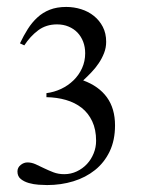

<svg xmlns="http://www.w3.org/2000/svg" viewBox="-20 -530 417 559"><path d="M314.9 -165Q314.9 -121.6 299.3 -89.1Q283.7 -56.6 256.6 -34.9Q229.5 -13.2 193.6 -2.2Q157.7 8.8 117.2 8.8Q107.4 8.8 92.5 7.8Q77.6 6.8 64 2.9Q50.3 -1 40.5 -8.8Q30.8 -16.6 30.8 -30.8Q30.8 -42 40 -49.6Q49.3 -57.1 60.1 -57.1Q71.8 -57.1 83.7 -51.8Q95.7 -46.4 108.6 -40Q121.6 -33.7 135.7 -28.3Q149.9 -22.9 167 -22.9Q186.5 -22.9 203.6 -31Q220.7 -39.1 233.2 -52.5Q245.6 -65.9 252.7 -83.5Q259.8 -101.1 259.8 -120.1Q259.8 -152.8 248.5 -176.8Q237.3 -200.7 217.8 -216.1Q198.2 -231.4 171.9 -239Q145.5 -246.6 115.2 -247.1V-258.8Q137.7 -261.7 158 -271.2Q178.2 -280.8 193.8 -295.9Q209.5 -311 218.8 -331.3Q228 -351.6 228 -375Q228 -393.1 222.2 -408.4Q216.3 -423.8 205.6 -435.1Q194.8 -446.3 179.7 -452.6Q164.6 -459 146 -459Q114.3 -459 91.1 -441.7Q67.9 -424.3 50.8 -397.9L38.1 -403.8Q48.8 -426.3 61 -445.6Q73.2 -464.8 88.9 -479.2Q104.5 -493.7 125 -501.7Q145.5 -509.8 172.9 -509.8Q195.3 -509.8 216.3 -503.2Q237.3 -496.6 253.4 -483.6Q269.5 -470.7 279.3 -451.9Q289.1 -433.1 289.1 -408.2Q289.1 -391.1 283 -375.5Q276.9 -359.9 267.3 -345.7Q257.8 -331.5 245.8 -319.1Q233.9 -306.6 222.2 -295.9Q267.6 -279.3 291.3 -246.6Q314.9 -213.9 314.9 -165Z"/></svg>

Font: Scheherazade
Style: Regular
Weight: 400
Designer: SIL International
Foundry: SIL International
Version: Version 2.100 (build 932/914)